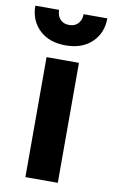

<svg xmlns="http://www.w3.org/2000/svg" viewBox="-107 -744 463 788"><g transform="rotate(10 125.0 -350.0)"><path d="M-25 -700H74Q74 -676 87.5 -661Q101 -646 125 -646Q149 -646 162.5 -661Q176 -676 176 -700H275Q275 -639 234.5 -600Q194 -561 125 -561Q56 -561 15.5 -600Q-25 -639 -25 -700ZM57 -500H192V0H57Z"/></g></svg>

Font: Haskoy ExtraBold
Style: Regular
Weight: 800
Designer: Ertekin Erdin
Foundry: Ertekin Erdin
Version: Version 2.000; ttfautohint (v1.8.4.7-5d5b)